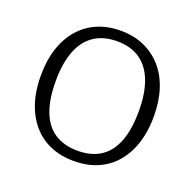

<svg xmlns="http://www.w3.org/2000/svg" viewBox="-104 -654 783 773"><g transform="rotate(20 288.0 -268.0)"><path d="M530 -268Q530 -181 500 -118Q470 -55 416 -22Q362 11 288 11Q214 11 160 -22Q106 -55 76 -118Q46 -181 46 -268Q46 -333 63 -384.5Q80 -436 112 -472.5Q144 -509 188.5 -528Q233 -547 288 -547Q343 -547 387.5 -527.5Q432 -508 464 -472Q496 -436 513 -384.5Q530 -333 530 -268ZM110 -268Q110 -189 130 -137Q150 -85 190 -59Q230 -33 288 -33Q347 -33 386.5 -59Q426 -85 446 -137Q466 -189 466 -268Q466 -343 446 -395.5Q426 -448 386.5 -475Q347 -502 288 -502Q230 -502 190 -475Q150 -448 130 -395.5Q110 -343 110 -268Z"/></g></svg>

Font: Roboto Serif SemiCondensed ExtraLight
Style: Regular
Weight: 250
Width: 4
Designer: Greg Gazdowicz
Foundry: Commercial Type
Version: Version 1.007